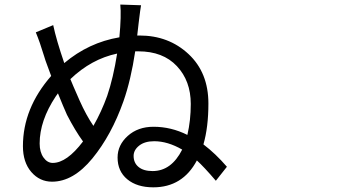

<svg xmlns="http://www.w3.org/2000/svg" viewBox="-20 -800 1540 830"><path d="M639.6 -60.5Q720.7 -60.5 767.6 -153.3Q705.1 -189.5 646.5 -189.5Q605.5 -189.5 581.5 -170.4Q557.6 -151.4 557.6 -126Q557.6 -95.7 579.1 -78.1Q600.6 -60.5 639.6 -60.5ZM443.4 -385.7Q469.7 -462.9 486.3 -568.4Q375 -544.9 284.2 -458Q291 -440.4 324.2 -365.2Q352.5 -301.8 383.8 -255.9Q418.9 -317.4 443.4 -385.7ZM230.5 -396.5 220.7 -382.8Q151.4 -278.3 151.4 -179.7Q151.4 -142.6 168 -119.1Q184.6 -95.7 208 -95.7Q268.6 -95.7 338.9 -188.5Q304.7 -235.4 269.5 -303.7Q254.9 -335.9 230.5 -396.5ZM79.1 -168Q79.1 -332 201.2 -471.7Q197.3 -483.4 186 -512.7Q174.8 -542 170.9 -556.6Q152.3 -618.2 134.8 -660.2L210 -691.4Q223.6 -627 257.8 -527.3Q363.3 -616.2 496.1 -638.7Q504.9 -733.4 500 -780.3L589.8 -777.3Q587.9 -766.6 585.9 -752.4Q584 -738.3 582 -721.7Q580.1 -705.1 579.1 -698.2L573.2 -646.5H583Q709 -646.5 794.9 -566.4Q880.9 -486.3 880.9 -352.5Q880.9 -250 859.4 -175.8Q912.1 -135.7 960.9 -79.1L913.1 -18.6Q861.3 -79.1 831.1 -106.4Q769.5 9.8 642.6 9.8Q572.3 9.8 530.3 -24.9Q488.3 -59.6 488.3 -119.1Q488.3 -172.9 532.2 -212.4Q576.2 -252 643.6 -252Q719.7 -252 790 -216.8Q804.7 -279.3 804.7 -350.6Q804.7 -450.2 744.6 -514.2Q684.6 -578.1 578.1 -578.1H564.5Q545.9 -454.1 513.7 -362.3Q461.9 -215.8 379.4 -115.2Q296.9 -14.6 205.1 -14.6Q151.4 -14.6 115.2 -56.6Q79.1 -98.6 79.1 -168Z"/></svg>

Font: Bpmf Zihi Sans Regular
Style: Regular
Weight: 400
Foundry: But Ko
Version: Version 1.320